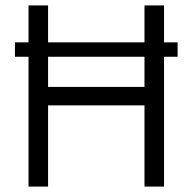

<svg xmlns="http://www.w3.org/2000/svg" viewBox="-20 -687 709 707"><path d="M35 -478V-531H634V-478ZM85 0V-667H157V-367H512V-667H584V0H512V-299H157V0Z"/></svg>

Font: Maven Pro
Style: Regular
Weight: 400
Designer: Joe Prince
Foundry: Joe Prince
Version: Version 2.103